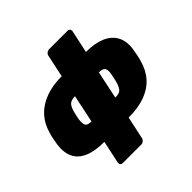

<svg xmlns="http://www.w3.org/2000/svg" viewBox="-220 -912 1303 1303"><g transform="rotate(-45 431.5 -260.0)"><path d="M238 190Q227 190 221 182Q215 174 217 163L252 0Q163 0 106.5 -24Q50 -48 27 -95.5Q4 -143 13 -213Q17 -236 21.5 -260Q26 -284 33 -307Q53 -377 98 -424.5Q143 -472 210 -496Q277 -520 362 -520L397 -683Q399 -694 409 -702Q419 -710 430 -710H609Q620 -710 626 -702Q632 -694 630 -683L595 -520Q679 -520 735.5 -496Q792 -472 818 -424.5Q844 -377 834 -307Q830 -284 825.5 -260Q821 -236 814 -213Q795 -143 752 -95.5Q709 -48 642.5 -24Q576 0 485 0L450 163Q448 174 438 182Q428 190 417 190ZM288 -160 330 -360Q293 -360 276.5 -344Q260 -328 251 -292Q247 -279 243 -259Q239 -239 237 -228Q233 -188 243 -174Q253 -160 288 -160ZM517 -160Q555 -160 570 -175Q585 -190 596 -228Q599 -239 603.5 -259Q608 -279 610 -292Q617 -330 605.5 -345Q594 -360 559 -360Z"/></g></svg>

Font: Rubik Black
Style: Italic
Weight: 900
Italic angle: -12°
Designer: Hubert and Fischer
Foundry: Hubert and Fischer
Version: Version 2.300;gftools[0.9.30]